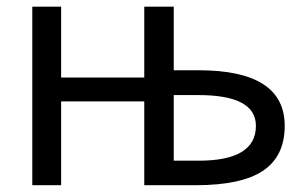

<svg xmlns="http://www.w3.org/2000/svg" viewBox="-20 -544 895 566"><path d="M492.2 -336.9H565.4Q819.3 -336.9 819.3 -172.9Q819.3 -84 755.9 -41Q692.4 2 556.6 2H405.3V-245.1H160.2V2H75.2V-524.4H160.2V-315.4H405.3V-524.4H492.2ZM492.2 -263.7V-70.3H565.4Q734.4 -70.3 734.4 -172.9Q734.4 -263.7 565.4 -263.7Z"/></svg>

Font: Nasu
Style: Regular
Weight: 400
Designer: Ryoko NISHIZUKA (kana &amp; ideographs); Paul D. Hunt (Latin, Greek &amp; Cyrillic); Wenlong ZHANG (bopomofo); Sandoll C
Version: Version 2014.1215